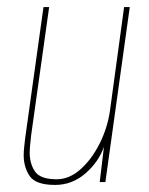

<svg xmlns="http://www.w3.org/2000/svg" viewBox="-20 -515 421 543"><path d="M136 8Q81 8 64 -17Q47 -42 47 -76Q47 -88 48.5 -100Q50 -112 51 -123L103 -495H119L68 -132Q67 -120 65.5 -107.5Q64 -95 64 -83Q64 -52 79 -30Q94 -8 140 -8Q176 -8 207.5 -36Q239 -64 261.5 -108.5Q284 -153 291 -202L331 -495H347L278 0H262L274 -100Q259 -57 221.5 -24.5Q184 8 136 8Z"/></svg>

Font: Alumni Sans Pinstripe
Style: Italic
Weight: 400
Italic angle: -8°
Designer: Robert E. Leuschke
Foundry: Robert E. Leuschke
Version: Version 1.010; ttfautohint (v1.8.4.7-5d5b)